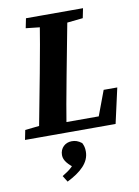

<svg xmlns="http://www.w3.org/2000/svg" viewBox="-101 -722 765 1054"><g transform="rotate(-10 281.5 -195.5)"><path d="M-2 0H149.9L162.8 -68.7H148.3L8.8 -53.7L-2 0ZM75.7 0H229.4C246.1 -103 264.8 -207 284.6 -310.7L350.4 -657H196C179.3 -554 161.3 -450 141.6 -347L75.7 0ZM108.3 -603.3 245.2 -588.3H282.8L426.3 -603.3L437.2 -657H119.2L108.3 -603.3ZM149.9 0H503L546.9 -195.9H471L397.8 0L482.1 -57.2H161.1L149.9 0ZM188.7 265.9C266.4 227 315.9 181.8 315.9 120.6C315.9 99.2 312.5 87.9 304.5 71.6C284.3 55.9 268.1 51.4 249 51.4C212.8 51.4 183.4 77.8 183.4 117.2C183.4 149.1 207.7 173.1 248.2 204.2L257.7 132.7C238 185.6 213.5 202.6 167.2 231.3L188.7 265.9Z"/></g></svg>

Font: Source Serif Variable
Style: Italic
Weight: 389
Italic angle: -12°
Designer: Frank Grießhammer
Foundry: Adobe Systems Incorporated
Version: Version 3.001;hotconv 1.0.111;makeotfexe 2.5.65597